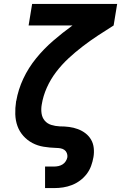

<svg xmlns="http://www.w3.org/2000/svg" viewBox="-20 -755 640 980"><path d="M210 205V95H257Q268 95 279 92.5Q290 90 299.5 84Q309 78 315.5 68Q322 58 324 47Q325 36 321 26Q317 16 308.5 10Q300 4 288.5 2Q277 0 266 0Q234 -1 203 -6Q172 -11 145.5 -25Q119 -39 99 -61.5Q79 -84 69 -112Q59 -140 58 -172Q57 -204 62 -236Q62 -237 62 -238Q62 -239 63 -240Q73 -298 99 -353.5Q125 -409 164.5 -457.5Q204 -506 251.5 -547Q299 -588 350 -625H126L144 -735H578L560 -625Q520 -600 480.5 -574Q441 -548 403 -519Q365 -490 330 -457.5Q295 -425 266.5 -387.5Q238 -350 219 -307.5Q200 -265 193 -221Q189 -199 192 -177Q195 -155 208 -139.5Q221 -124 241.5 -117.5Q262 -111 285 -110H286Q310 -110 333 -107Q356 -104 377.5 -96Q399 -88 416.5 -74.5Q434 -61 445 -42Q456 -23 458.5 0.5Q461 24 457 47Q453 70 445 92Q437 114 422.5 133Q408 152 388.5 166.5Q369 181 347 189.5Q325 198 302.5 201.5Q280 205 257 205Z"/></svg>

Font: Iosevka Curly XBdEx
Style: Italic
Weight: 800
Width: 7
Italic angle: -9°
Monospace: yes
Designer: Belleve Invis
Foundry: Belleve Invis
Version: Version 11.1.0; ttfautohint (v1.8.3)